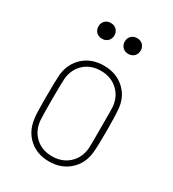

<svg xmlns="http://www.w3.org/2000/svg" viewBox="-173 -794 809 898"><g transform="rotate(30 231.5 -345.0)"><path d="M74 -130Q70 -156 70 -213V-251Q70 -336 73 -371Q81 -433 124 -471Q167 -509 232 -509Q298 -509 341.5 -470.5Q385 -432 391 -371Q395 -335 395 -251Q395 -165 391 -130Q384 -69 340.5 -30.5Q297 8 232 8Q167 8 124.5 -30Q82 -68 74 -130ZM363 -138Q364 -153 364 -189V-250V-313Q364 -349 363 -363Q358 -416 322 -448.5Q286 -481 232 -481Q178 -481 142.5 -448.5Q107 -416 102 -363Q100 -334 100 -250Q100 -167 102 -138Q107 -85 142.5 -52.5Q178 -20 232 -20Q286 -20 322 -52.5Q358 -85 363 -138ZM259 -656Q259 -674 271 -686Q283 -698 302 -698Q321 -698 333 -686Q345 -674 345 -656Q345 -637 333 -625Q321 -613 302 -613Q283 -613 271 -625Q259 -637 259 -656ZM117 -656Q117 -674 129 -686Q141 -698 160 -698Q179 -698 191 -686Q203 -674 203 -656Q203 -637 191 -625Q179 -613 160 -613Q141 -613 129 -625Q117 -637 117 -656Z"/></g></svg>

Font: Barlow Semi Condensed Thin
Style: Regular
Weight: 250
Width: 4
Designer: Jeremy Tribby
Foundry: Tribby Type
Version: Version 1.408